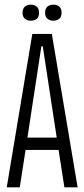

<svg xmlns="http://www.w3.org/2000/svg" viewBox="-20 -806 363 826"><path d="M9 0 119 -660H203L314 0H257L232 -161H90L65 0ZM158 -607 98 -214H224L164 -607ZM209 -717Q194 -717 184 -725.5Q174 -734 174 -751Q174 -769 184 -777.5Q194 -786 209 -786Q225 -786 235 -777.5Q245 -769 245 -751Q245 -734 235 -725.5Q225 -717 209 -717ZM112 -717Q97 -717 87 -725.5Q77 -734 77 -751Q77 -769 87 -777.5Q97 -786 112 -786Q128 -786 138 -777.5Q148 -769 148 -751Q148 -717 112 -717Z"/></svg>

Font: Bricolage Grotesque 48pt Condensed ExtraLight
Style: Regular
Weight: 200
Width: 3
Designer: Mathieu Triay
Foundry: Atelier Triay
Version: Version 1.000; ttfautohint (v1.8.4.7-5d5b);gftools[0.9.32]